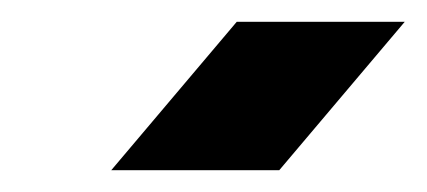

<svg xmlns="http://www.w3.org/2000/svg" viewBox="-20 -929 391 176"><path d="M82 -773 197 -909H351L236 -773Z"/></svg>

Font: MuseoModerno Thin Black
Style: Italic
Weight: 900
Italic angle: -9°
Version: Version 1.003